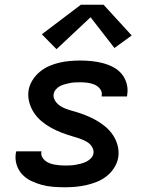

<svg xmlns="http://www.w3.org/2000/svg" viewBox="-20 -784 640 812"><path d="M255 8Q229 8 204 6Q179 4 155.5 -2.5Q132 -9 110.5 -19.5Q89 -30 73 -47.5Q57 -65 50 -88.5Q43 -112 47 -137Q48 -139 48 -140.5Q48 -142 49 -144H156Q155 -143 155 -142.5Q155 -142 155 -142Q153 -130 158 -120.5Q163 -111 171 -104.5Q179 -98 189 -94Q199 -90 210 -88Q221 -86 232 -85Q243 -84 255 -84Q266 -84 277 -84.5Q288 -85 299.5 -87Q311 -89 322.5 -92Q334 -95 344.5 -100Q355 -105 364 -114Q373 -123 375 -134Q377 -145 373 -155Q369 -165 362 -172.5Q355 -180 346 -185Q337 -190 327.5 -194Q318 -198 308 -201Q298 -204 288 -207Q264 -214 240.5 -223Q217 -232 195.5 -244Q174 -256 155.5 -271.5Q137 -287 123.5 -307.5Q110 -328 103.5 -352.5Q97 -377 101 -403Q105 -425 117.5 -445Q130 -465 148 -480Q166 -495 187.5 -504.5Q209 -514 231 -519Q253 -524 275 -526Q297 -528 319 -528Q344 -528 368 -525.5Q392 -523 415 -517Q438 -511 459 -500Q480 -489 494.5 -471.5Q509 -454 515.5 -431Q522 -408 518 -383Q518 -381 517.5 -379.5Q517 -378 517 -376H410Q410 -377 410 -377.5Q410 -378 410 -378Q413 -395 403.5 -407.5Q394 -420 380 -426Q366 -432 350.5 -434Q335 -436 319 -436Q308 -436 297.5 -435.5Q287 -435 276.5 -433Q266 -431 255 -428Q244 -425 234 -420Q224 -415 216.5 -406Q209 -397 207 -387Q205 -376 209 -366Q213 -356 220 -348.5Q227 -341 235.5 -335.5Q244 -330 253.5 -326Q263 -322 273 -319Q283 -316 293 -313H294Q318 -306 341 -297Q364 -288 385.5 -276Q407 -264 425.5 -248.5Q444 -233 457.5 -213Q471 -193 477.5 -168.5Q484 -144 480 -118Q476 -95 463 -74.5Q450 -54 431 -39Q412 -24 389.5 -15Q367 -6 344.5 -1Q322 4 299.5 6Q277 8 255 8ZM219 -576 157 -639 322 -764H418L537 -634L464 -581L363 -711Z"/></svg>

Font: Iosevka SS04 SmBd Ex Obl
Style: Regular
Weight: 600
Width: 7
Italic angle: -9°
Monospace: yes
Designer: Belleve Invis
Foundry: Belleve Invis
Version: Version 19.0.0; ttfautohint (v1.8.4)